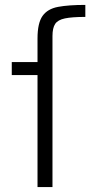

<svg xmlns="http://www.w3.org/2000/svg" viewBox="-20 -763 368 783"><path d="M133 0V-457H28V-510H133V-606Q133 -669 153.5 -698Q174 -727 217 -735Q260 -743 328 -743V-694Q274 -694 245 -688Q216 -682 205 -665.5Q194 -649 194 -616V0Z"/></svg>

Font: Saira Light
Style: Regular
Weight: 300
Designer: Hector Gatti with collaboration of the Omnibus-Type team
Foundry: Omnibus-Type
Version: Version 1.100; ttfautohint (v1.8.3)